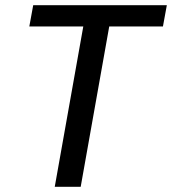

<svg xmlns="http://www.w3.org/2000/svg" viewBox="-20 -720 663 740"><path d="M191 0 301 -618H93L108 -700H623L608 -618H401L291 0Z"/></svg>

Font: DM Sans 9pt Medium
Style: Italic
Weight: 500
Italic angle: -10°
Version: Version 4.004;gftools[0.9.30]